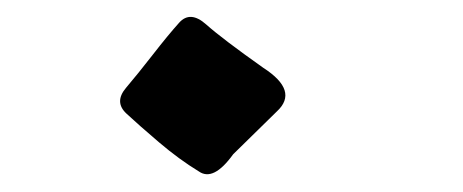

<svg xmlns="http://www.w3.org/2000/svg" viewBox="-20 -185 540 224"><path d="M212 15Q189 1 165.5 -19Q142 -39 127.5 -52.5Q113 -66 127 -82.5Q141 -99 158.5 -121.5Q176 -144 189 -158.5Q202 -173 220.5 -156.5Q239 -140 287 -106Q329 -79 303 -55L252 -5Q229 27 212 15Z"/></svg>

Font: NaniFont Regular
Style: Regular
Weight: 400
Designer: Nanigashitei
Version: Version 1.036